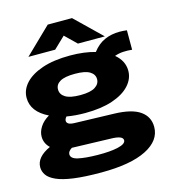

<svg xmlns="http://www.w3.org/2000/svg" viewBox="-130 -836 981 1116"><g transform="rotate(-15 360.5 -278.5)"><path d="M341 177Q241 177 175.5 168Q110 159 72.5 142Q35 125 20 103Q5 81 5 56Q5 -5 90 -44Q59 -73 59 -114Q59 -143 77.5 -172Q96 -201 132 -222Q33 -270 33 -354Q33 -402 68.5 -441Q104 -480 172.5 -503.5Q241 -527 340 -527Q384 -527 422 -522Q460 -517 491 -508Q523 -550 564 -568Q605 -586 654 -586Q676 -586 698 -583V-466Q671 -469 644.5 -467.5Q618 -466 593 -457Q645 -414 645 -354Q645 -306 609 -266.5Q573 -227 505 -204Q437 -181 340 -181Q281 -181 229 -190Q218 -178 218 -166Q218 -156 228 -149Q238 -142 263 -141L502 -134Q607 -131 656.5 -96Q706 -61 706 0Q706 82 612 129.5Q518 177 341 177ZM340 -289Q401 -289 429 -307Q457 -325 457 -354Q457 -383 429 -400Q401 -417 340 -417Q279 -417 250.5 -400.5Q222 -384 222 -354Q222 -324 250.5 -306.5Q279 -289 340 -289ZM346 73Q423 74 470 63Q517 52 517 30Q517 2 444 1L212 -6Q188 9 188 27Q188 53 230 62.5Q272 72 346 73ZM105 -582 262 -734H408L565 -582H403L335 -648L266 -582Z"/></g></svg>

Font: Special Gothic Expanded One
Style: Regular
Weight: 400
Designer: Alistair McCready
Foundry: Monolith
Version: Version 1.010; ttfautohint (v1.8.4.7-5d5b)